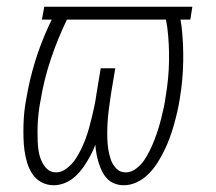

<svg xmlns="http://www.w3.org/2000/svg" viewBox="-20 -540 640 568"><path d="M346 8Q332 8 319 3Q306 -2 297 -11.5Q288 -21 282 -33Q276 -45 272 -58Q268 -71 265.5 -84.5Q263 -98 262 -112Q257 -98 250 -84.5Q243 -71 235 -58Q227 -45 217 -33Q207 -21 194.5 -11.5Q182 -2 167.5 3Q153 8 139 8Q119 8 102.5 -1Q86 -10 76 -25Q66 -40 60.5 -58Q55 -76 52.5 -94.5Q50 -113 49.5 -132Q49 -151 49.5 -170.5Q50 -190 52 -209.5Q54 -229 58 -249Q67 -303 83.5 -357Q100 -411 124 -463L133 -482H104L111 -520H549L543 -482H514L517 -463Q523 -411 522 -357Q521 -303 512 -249Q509 -229 504.5 -209.5Q500 -190 494.5 -170.5Q489 -151 482 -132Q475 -113 466 -94.5Q457 -76 445.5 -58Q434 -40 419 -25Q404 -10 385 -1Q366 8 346 8ZM146 -30Q146 -30 146 -30Q146 -30 146 -30Q146 -30 146 -30Q146 -30 146 -30Q162 -30 177 -41.5Q192 -53 202 -67.5Q212 -82 219.5 -97.5Q227 -113 233 -129Q239 -145 243.5 -161.5Q248 -178 252 -194.5Q256 -211 259.5 -227.5Q263 -244 265 -260L278 -338H321L308 -260Q306 -244 303.5 -227.5Q301 -211 299.5 -194.5Q298 -178 297.5 -162Q297 -146 297.5 -129.5Q298 -113 300.5 -97.5Q303 -82 308 -67.5Q313 -53 324 -41.5Q335 -30 352 -30Q352 -30 352 -30Q352 -30 352 -30Q368 -30 382.5 -41Q397 -52 406.5 -66Q416 -80 423.5 -95.5Q431 -111 437 -126.5Q443 -142 448 -158Q453 -174 457 -190Q461 -206 464.5 -222Q468 -238 470 -254Q479 -306 480 -357.5Q481 -409 475 -458L471 -482H178Q150 -424 130 -364Q110 -304 100 -243Q97 -228 95 -212.5Q93 -197 92 -181.5Q91 -166 91 -151Q91 -136 91.5 -121Q92 -106 94.5 -91.5Q97 -77 103 -63.5Q109 -50 119.5 -40Q130 -30 146 -30Z"/></svg>

Font: Iosevka SS04 XLt Ex Obl
Style: Regular
Weight: 200
Width: 7
Italic angle: -9°
Monospace: yes
Designer: Belleve Invis
Foundry: Belleve Invis
Version: Version 19.0.0; ttfautohint (v1.8.4)